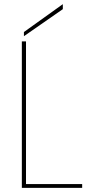

<svg xmlns="http://www.w3.org/2000/svg" viewBox="-20 -903 435 923"><path d="M85 -704H105V-18H375V0H85ZM95 -749 282 -883V-859L95 -729Z"/></svg>

Font: Poppins Devanagari Thin
Style: Regular
Weight: 100
Designer: Ninad Kale (Devanagari), Jonny Pinhorn (Latin)
Foundry: Indian Type Foundry
Version: 4.005